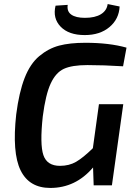

<svg xmlns="http://www.w3.org/2000/svg" viewBox="-20 -914 671 947"><path d="M511 -894 570 -882Q567 -820 520 -780.5Q473 -741 398 -741Q319 -741 279 -782.5Q239 -824 254 -886L314 -890Q309 -858 331.5 -842Q354 -826 399 -826Q449 -826 478 -844Q507 -862 511 -894ZM468 -400H588L532 0H442L439 -88Q353 13 228 13Q124 13 81.5 -74Q39 -161 60 -350Q74 -459 101.5 -529.5Q129 -600 174 -637.5Q219 -675 271.5 -689Q324 -703 401 -703Q519 -703 604 -679L587 -587Q491 -593 411 -593Q335 -593 295 -574.5Q255 -556 230 -502Q205 -448 191 -340Q176 -202 194 -149Q212 -96 276 -96Q321 -96 355.5 -116Q390 -136 438 -183Z"/></svg>

Font: Exo 2.0 Semi Bold
Style: Italic
Weight: 600
Italic angle: -8°
Designer: Natanael Gama
Version: Version 1.001;PS 001.001;hotconv 1.0.70;makeotf.lib2.5.58329